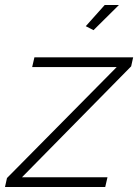

<svg xmlns="http://www.w3.org/2000/svg" viewBox="-56 -750 554 770"><path d="M-28 -36 412 -481H73L82 -520H478L470 -484L32 -39H375L366 0H-36ZM319 -629 288 -645 364 -730H421Z"/></svg>

Font: Raleway Thin Light
Style: Italic
Weight: 300
Italic angle: -12°
Version: Version 4.026